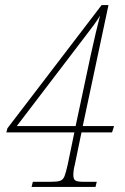

<svg xmlns="http://www.w3.org/2000/svg" viewBox="-20 -734 490 754"><path d="M104 0 109 -20H179Q204 -20 216 -24Q228 -28 233.5 -42.5Q239 -57 246 -88L272 -214H5L9 -230L379 -714H406L305 -239H428L420 -214H300L274 -88Q271 -77 269.5 -66.5Q268 -56 268 -47Q268 -31 275.5 -25.5Q283 -20 310 -20H360L355 0ZM316 -593 46 -239H277L336 -516Q347 -566 356 -604.5Q365 -643 373 -673Q366 -660 348.5 -636Q331 -612 316 -593Z"/></svg>

Font: Noto Serif Tamil Condensed Thin
Style: Italic
Weight: 100
Width: 3
Italic angle: -12°
Designer: Indian Type Foundry, Tom Grace, and the Monotype Design Team
Foundry: Monotype Imaging Inc.
Version: Version 2.003; ttfautohint (v1.8.4.7-5d5b)